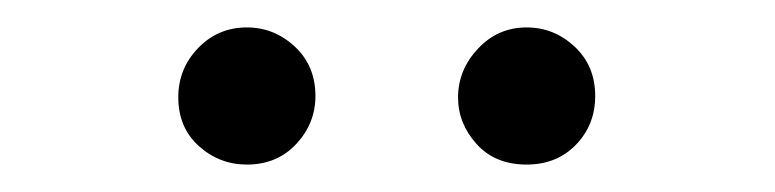

<svg xmlns="http://www.w3.org/2000/svg" viewBox="-20 -631 565 140"><path d="M110 -560Q110 -581 124.5 -596Q139 -611 160 -611Q180 -611 195 -597Q210 -583 210 -561Q210 -541 196 -526Q182 -511 160 -511Q140 -511 125 -524.5Q110 -538 110 -560ZM314 -560Q314 -580 328.5 -595.5Q343 -611 364 -611Q384 -611 399 -597Q414 -583 414 -561Q414 -540 400 -525.5Q386 -511 364 -511Q341 -511 327.5 -526Q314 -541 314 -560Z"/></svg>

Font: CMU Typewriter Custom
Style: Regular
Weight: 500
Monospace: yes
Version: Version 0.7.0